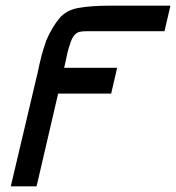

<svg xmlns="http://www.w3.org/2000/svg" viewBox="-20 -492 621 677"><path d="M18 165 113 -237Q118 -262 127 -298Q127 -299 134 -321.5Q141 -344 143 -349Q163 -396 190 -428Q213 -456 256.5 -464Q300 -472 369 -472H581L560 -382H290Q269 -382 262 -380Q252 -378 244 -370Q236 -362 230 -345.5Q224 -329 221 -318.5Q218 -308 213 -283.5Q208 -259 206 -253H393L372 -162H185L109 165Z"/></svg>

Font: Coval
Style: Book Italic
Weight: 350
Foundry: Context Ltd
Version: Version 001.000